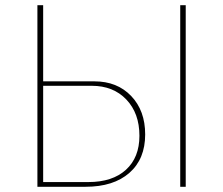

<svg xmlns="http://www.w3.org/2000/svg" viewBox="-20 -714 853 734"><path d="M123 0V-694H145V-403H341Q428 -403 481.5 -347Q535 -291 535 -200Q535 -106 474.5 -53Q414 0 307 0ZM669 0V-694H690V0ZM145 -18H318Q410 -18 461.5 -65Q513 -112 513 -195Q513 -281 463 -333.5Q413 -386 331 -386H145Z"/></svg>

Font: Cantarell Thin
Style: Regular
Weight: 100
Designer: Dave Crossland, Nikolaus Waxweiler, Florian Fecher, Jacques Le Bailly, Eben Sorkin, Alexei Vanyashin, Alexios Zavras, Em
Version: Version 0.303